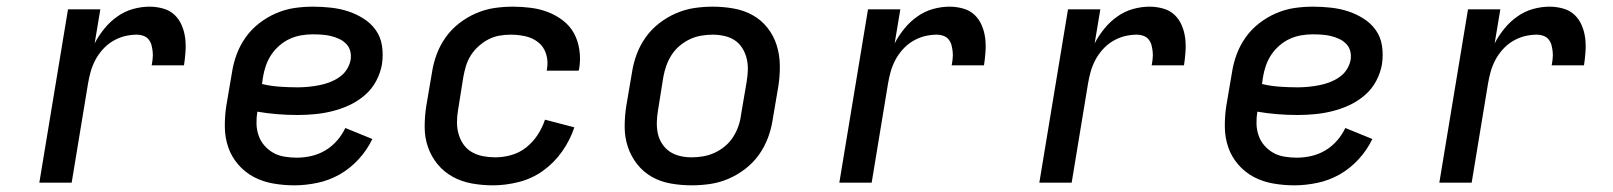

<svg xmlns="http://www.w3.org/2000/svg" viewBox="-20 -548 4840 576"><path d="M98 0 184 -520H281L264 -418Q276 -441 293 -462Q310 -483 332 -498.5Q354 -514 379 -521Q404 -528 429 -528Q449 -528 469 -522.5Q489 -517 503 -504Q517 -491 525 -472.5Q533 -454 535.5 -434Q538 -414 536.5 -393Q535 -372 532 -352H435Q437 -362 438 -372.5Q439 -383 438 -393Q437 -403 434.5 -412.5Q432 -422 426 -429.5Q420 -437 410.5 -440.5Q401 -444 391 -444Q372 -444 354 -439.5Q336 -435 319 -425Q302 -415 288.5 -400Q275 -385 266 -368Q257 -351 252 -333Q247 -315 244 -297L195 0Z M863 8Q831 8 799.5 2.5Q768 -3 741.5 -17Q715 -31 695 -54Q675 -77 665 -105.5Q655 -134 654.5 -166.5Q654 -199 659 -231L676 -331Q680 -358 690 -385Q700 -412 717 -436Q734 -460 758 -478.5Q782 -497 809 -508.5Q836 -520 863.5 -524Q891 -528 919 -528Q946 -528 973 -525Q1000 -522 1024.5 -514Q1049 -506 1071 -492Q1093 -478 1107.5 -457.5Q1122 -437 1126 -410.5Q1130 -384 1126 -356Q1122 -331 1109 -306Q1096 -281 1074.5 -262.5Q1053 -244 1028 -232.5Q1003 -221 977 -214.5Q951 -208 924.5 -205.5Q898 -203 873 -203Q842 -203 811.5 -205.5Q781 -208 752 -213Q749 -195 749.5 -176.5Q750 -158 756 -141Q762 -124 773.5 -111Q785 -98 800 -89.5Q815 -81 833.5 -78Q852 -75 870 -75Q892 -75 914 -80Q936 -85 955.5 -96.5Q975 -108 990.5 -125.5Q1006 -143 1016 -164L1097 -131Q1082 -99 1056.5 -71Q1031 -43 999.5 -25Q968 -7 932.5 0.5Q897 8 863 8ZM873 -286Q888 -286 904 -287.5Q920 -289 936 -292Q952 -295 967 -300.5Q982 -306 996.5 -315.5Q1011 -325 1020 -339Q1029 -353 1032 -369Q1034 -383 1030.5 -395.5Q1027 -408 1018 -417Q1009 -426 997 -431.5Q985 -437 972.5 -440Q960 -443 946 -444Q932 -445 918 -445Q901 -445 883.5 -442Q866 -439 849.5 -431.5Q833 -424 818.5 -411.5Q804 -399 794 -384Q784 -369 778 -352Q772 -335 769 -317L766 -296Q791 -290 818 -288Q845 -286 873 -286Z M1459 8Q1427 8 1396 2.5Q1365 -3 1338.5 -17.5Q1312 -32 1293 -55Q1274 -78 1264 -106.5Q1254 -135 1254 -167Q1254 -199 1259 -231L1276 -331Q1280 -358 1290 -385Q1300 -412 1317 -436Q1334 -460 1358 -478.5Q1382 -497 1409 -508.5Q1436 -520 1463.5 -524Q1491 -528 1519 -528Q1546 -528 1573 -524.5Q1600 -521 1624.5 -511.5Q1649 -502 1669.5 -486Q1690 -470 1702 -448Q1714 -426 1718 -399Q1722 -372 1718 -345L1716 -336H1620L1621 -341Q1625 -364 1618.5 -385.5Q1612 -407 1595.5 -420.5Q1579 -434 1557 -439Q1535 -444 1512 -444Q1495 -444 1478 -441Q1461 -438 1445.5 -430Q1430 -422 1416 -409.5Q1402 -397 1392.5 -382Q1383 -367 1378 -350.5Q1373 -334 1370 -317L1354 -217Q1351 -199 1351 -180.5Q1351 -162 1356 -145Q1361 -128 1371 -114Q1381 -100 1396 -91.5Q1411 -83 1429 -79.5Q1447 -76 1466 -76Q1490 -76 1514.5 -83Q1539 -90 1559 -106Q1579 -122 1593 -143.5Q1607 -165 1615 -189L1703 -166Q1691 -129 1667 -94.5Q1643 -60 1609.5 -36Q1576 -12 1536.5 -2Q1497 8 1459 8Z M2055 8Q2023 8 1992 2.5Q1961 -3 1935.5 -17.5Q1910 -32 1891.5 -55.5Q1873 -79 1863.5 -107.5Q1854 -136 1854 -167.5Q1854 -199 1859 -231L1876 -331Q1880 -358 1890 -385Q1900 -412 1917 -436Q1934 -460 1958 -478.5Q1982 -497 2009 -508.5Q2036 -520 2063.5 -524Q2091 -528 2118 -528Q2150 -528 2181 -522.5Q2212 -517 2238 -502.5Q2264 -488 2282.5 -464.5Q2301 -441 2310 -412.5Q2319 -384 2319.5 -352.5Q2320 -321 2315 -289L2298 -189Q2294 -162 2284 -135Q2274 -108 2257 -84Q2240 -60 2216 -41.5Q2192 -23 2165 -11.5Q2138 0 2110 4Q2082 8 2055 8ZM2055 -76Q2072 -76 2089.5 -79Q2107 -82 2123.5 -89.5Q2140 -97 2154.5 -109Q2169 -121 2179 -136.5Q2189 -152 2195 -169Q2201 -186 2203 -203L2220 -303Q2223 -321 2223.5 -338.5Q2224 -356 2220 -372.5Q2216 -389 2207 -403.5Q2198 -418 2184.5 -427Q2171 -436 2153.5 -440Q2136 -444 2118 -444Q2101 -444 2083.5 -441Q2066 -438 2050 -430.5Q2034 -423 2019.5 -411Q2005 -399 1995 -383.5Q1985 -368 1979 -351Q1973 -334 1970 -317L1954 -217Q1951 -199 1950.5 -181.5Q1950 -164 1953.5 -147.5Q1957 -131 1966.5 -116.5Q1976 -102 1989.5 -93Q2003 -84 2020 -80Q2037 -76 2055 -76Z M2498 0 2584 -520H2681L2664 -418Q2676 -441 2693 -462Q2710 -483 2732 -498.5Q2754 -514 2779 -521Q2804 -528 2829 -528Q2849 -528 2869 -522.5Q2889 -517 2903 -504Q2917 -491 2925 -472.5Q2933 -454 2935.5 -434Q2938 -414 2936.5 -393Q2935 -372 2932 -352H2835Q2837 -362 2838 -372.5Q2839 -383 2838 -393Q2837 -403 2834.5 -412.5Q2832 -422 2826 -429.5Q2820 -437 2810.5 -440.5Q2801 -444 2791 -444Q2772 -444 2754 -439.5Q2736 -435 2719 -425Q2702 -415 2688.5 -400Q2675 -385 2666 -368Q2657 -351 2652 -333Q2647 -315 2644 -297L2595 0Z M3098 0 3184 -520H3281L3264 -418Q3276 -441 3293 -462Q3310 -483 3332 -498.5Q3354 -514 3379 -521Q3404 -528 3429 -528Q3449 -528 3469 -522.5Q3489 -517 3503 -504Q3517 -491 3525 -472.5Q3533 -454 3535.5 -434Q3538 -414 3536.5 -393Q3535 -372 3532 -352H3435Q3437 -362 3438 -372.5Q3439 -383 3438 -393Q3437 -403 3434.5 -412.5Q3432 -422 3426 -429.5Q3420 -437 3410.5 -440.5Q3401 -444 3391 -444Q3372 -444 3354 -439.5Q3336 -435 3319 -425Q3302 -415 3288.5 -400Q3275 -385 3266 -368Q3257 -351 3252 -333Q3247 -315 3244 -297L3195 0Z M3863 8Q3831 8 3799.5 2.5Q3768 -3 3741.5 -17Q3715 -31 3695 -54Q3675 -77 3665 -105.5Q3655 -134 3654.5 -166.5Q3654 -199 3659 -231L3676 -331Q3680 -358 3690 -385Q3700 -412 3717 -436Q3734 -460 3758 -478.5Q3782 -497 3809 -508.5Q3836 -520 3863.5 -524Q3891 -528 3919 -528Q3946 -528 3973 -525Q4000 -522 4024.5 -514Q4049 -506 4071 -492Q4093 -478 4107.5 -457.5Q4122 -437 4126 -410.5Q4130 -384 4126 -356Q4122 -331 4109 -306Q4096 -281 4074.5 -262.5Q4053 -244 4028 -232.5Q4003 -221 3977 -214.5Q3951 -208 3924.5 -205.5Q3898 -203 3873 -203Q3842 -203 3811.5 -205.5Q3781 -208 3752 -213Q3749 -195 3749.5 -176.5Q3750 -158 3756 -141Q3762 -124 3773.5 -111Q3785 -98 3800 -89.5Q3815 -81 3833.5 -78Q3852 -75 3870 -75Q3892 -75 3914 -80Q3936 -85 3955.5 -96.5Q3975 -108 3990.5 -125.5Q4006 -143 4016 -164L4097 -131Q4082 -99 4056.5 -71Q4031 -43 3999.5 -25Q3968 -7 3932.5 0.5Q3897 8 3863 8ZM3873 -286Q3888 -286 3904 -287.5Q3920 -289 3936 -292Q3952 -295 3967 -300.5Q3982 -306 3996.5 -315.5Q4011 -325 4020 -339Q4029 -353 4032 -369Q4034 -383 4030.5 -395.5Q4027 -408 4018 -417Q4009 -426 3997 -431.5Q3985 -437 3972.5 -440Q3960 -443 3946 -444Q3932 -445 3918 -445Q3901 -445 3883.5 -442Q3866 -439 3849.5 -431.5Q3833 -424 3818.5 -411.5Q3804 -399 3794 -384Q3784 -369 3778 -352Q3772 -335 3769 -317L3766 -296Q3791 -290 3818 -288Q3845 -286 3873 -286Z M4298 0 4384 -520H4481L4464 -418Q4476 -441 4493 -462Q4510 -483 4532 -498.5Q4554 -514 4579 -521Q4604 -528 4629 -528Q4649 -528 4669 -522.5Q4689 -517 4703 -504Q4717 -491 4725 -472.5Q4733 -454 4735.5 -434Q4738 -414 4736.5 -393Q4735 -372 4732 -352H4635Q4637 -362 4638 -372.5Q4639 -383 4638 -393Q4637 -403 4634.5 -412.5Q4632 -422 4626 -429.5Q4620 -437 4610.5 -440.5Q4601 -444 4591 -444Q4572 -444 4554 -439.5Q4536 -435 4519 -425Q4502 -415 4488.5 -400Q4475 -385 4466 -368Q4457 -351 4452 -333Q4447 -315 4444 -297L4395 0Z"/></svg>

Font: Iosevka Medium Extended
Style: Italic
Weight: 500
Width: 7
Italic angle: -9°
Monospace: yes
Designer: Belleve Invis
Foundry: Belleve Invis
Version: Version 32.5.0; ttfautohint (v1.8.4)